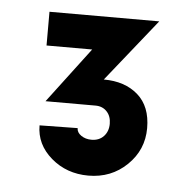

<svg xmlns="http://www.w3.org/2000/svg" viewBox="-37 -786 445 440"><g transform="rotate(5 185.5 -566.0)"><path d="M197.5 -605Q246.2 -605 276.2 -578.8Q306.2 -552.5 306.2 -502.5Q306.2 -452.5 270 -417.5Q233.8 -382.5 181.2 -382.5Q131.2 -382.5 95.6 -413.1Q60 -443.8 60 -487.5L147.5 -488.8Q147.5 -478.8 157.5 -471.9Q167.5 -465 181.2 -465Q198.8 -465 209.4 -476.2Q220 -487.5 220 -505Q220 -522.5 210 -533.1Q200 -543.8 183.8 -543.8H73.8H68.8L165 -671.2H60V-748.8H312.5Z"/></g></svg>

Font: Now Alt Black
Style: Regular
Weight: 900
Designer: Alfredo Marco Pradil
Foundry: Alfredo Marco Pradil
Version: Version 1.002;PS 001.002;hotconv 1.0.88;makeotf.lib2.5.64775